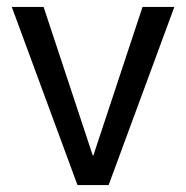

<svg xmlns="http://www.w3.org/2000/svg" viewBox="-20 -530 538 555"><path d="M294 5 484 -510H392L250 -81H248L106 -510H14L204 5Z"/></svg>

Font: Alpha Lyrae Medium
Style: Regular
Weight: 500
Designer: Nikolay Petroussenko, Plamen Motev
Foundry: Fontfabric LLC
Version: Version 1.000;hotconv 1.0.109;makeotfexe 2.5.65596